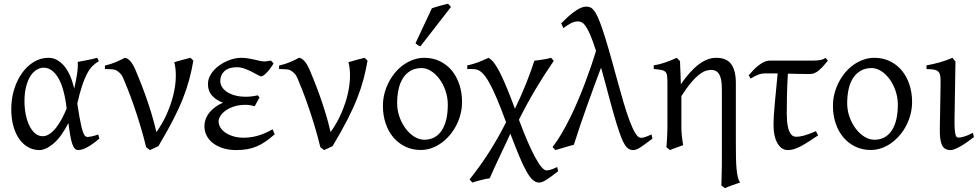

<svg xmlns="http://www.w3.org/2000/svg" viewBox="-20 -772 5140 1007"><path d="M204.1 -57.6Q223.1 -57.6 241.2 -70.3Q259.3 -83 275.4 -103.8Q291.5 -124.5 305.2 -150.6Q318.8 -176.8 329.6 -203.1Q316.4 -313.5 284.4 -365.2Q252.4 -417 209 -417Q190.4 -417 172.4 -406.2Q154.3 -395.5 140.1 -373.8Q126 -352.1 117.2 -318.8Q108.4 -285.6 108.4 -240.7Q108.4 -206.1 114.7 -173.1Q121.1 -140.1 133.3 -114.5Q145.5 -88.9 163.3 -73.2Q181.2 -57.6 204.1 -57.6ZM498.5 -451.2Q480 -440.4 464.8 -425.3Q449.7 -410.2 436.3 -384.8Q422.9 -359.4 410.4 -321.8Q397.9 -284.2 385.3 -228.5Q391.6 -187.5 396.7 -158.7Q401.9 -129.9 406.5 -110.6Q411.1 -91.3 415.3 -79.8Q419.4 -68.4 423.3 -62.7Q427.2 -57.1 431.2 -55.4Q435.1 -53.7 439 -53.7Q446.8 -53.7 462.2 -56.9Q477.5 -60.1 495.1 -66.9Q496.1 -62.5 497.6 -57.6Q499 -52.7 501 -44.9Q467.3 -16.1 439 -0.5Q410.6 15.1 390.1 15.1Q379.9 15.1 372.6 7.8Q365.2 0.5 359.4 -16.1Q353.5 -32.7 348.6 -60.1Q343.8 -87.4 338.9 -127Q301.8 -54.2 261 -19.5Q220.2 15.1 186 15.1Q156.7 15.1 130.1 1.2Q103.5 -12.7 83.3 -39.8Q63 -66.9 51 -107.4Q39.1 -147.9 39.1 -201.2Q39.1 -253.9 54 -302.5Q68.8 -351.1 95 -387.9Q121.1 -424.8 156.7 -446.8Q192.4 -468.8 234.4 -468.8Q278.8 -468.8 314.7 -428.2Q350.6 -387.7 369.1 -307.1L370.1 -311.5Q378.4 -347.2 384 -383.1Q389.6 -418.9 387.7 -447.3Q398.4 -449.2 411.1 -451.7Q423.8 -454.1 437.5 -456.8Q451.2 -459.5 464.4 -462.4Q477.5 -465.3 489.3 -468.8Q493.2 -463.4 494.6 -459Q496.1 -454.6 498.5 -451.2Z M994.1 -453.6Q985.4 -403.8 972.9 -356.4Q960.4 -309.1 939.9 -256.8Q919.4 -204.6 888.2 -143.8Q856.9 -83 811 -5.9Q803.2 -1.5 789.3 4.6Q775.4 10.7 766.1 15.1L746.6 0Q731.9 -60.5 714.8 -116.5Q697.8 -172.4 681.4 -219.5Q665 -266.6 650.4 -303.2Q635.7 -339.8 626 -362.8Q618.7 -379.9 607.4 -390.1Q596.2 -400.4 587.4 -404.3Q582 -406.7 572.3 -408Q562.5 -409.2 553.2 -409.4Q543.9 -409.7 537.1 -409.7H530.3V-428.2Q561 -435.1 586.9 -446Q612.8 -457 634.3 -468.8Q645.5 -468.8 660.2 -454.8Q674.8 -440.9 690.4 -405.8Q698.2 -386.7 711.9 -353.3Q725.6 -319.8 741.2 -276.6Q756.8 -233.4 772.5 -182.9Q788.1 -132.3 800.3 -79.1Q834 -126.5 856.2 -177.5Q878.4 -228.5 889.9 -277.3Q901.4 -326.2 902.1 -369.6Q902.8 -413.1 894 -445.8Q916.5 -452.6 937.7 -458.3Q959 -463.9 978.5 -468.8Q982.4 -466.3 987.1 -461.2Q991.7 -456.1 994.1 -453.6Z M1414.6 -439Q1405.3 -422.9 1395.3 -410.2Q1385.3 -397.5 1376.5 -388.7Q1367.7 -379.9 1360.8 -375.5Q1354 -371.1 1350.6 -371.1Q1345.2 -371.1 1332 -378.7Q1318.8 -386.2 1301.3 -395.3Q1283.7 -404.3 1262.9 -411.9Q1242.2 -419.4 1222.7 -419.4Q1179.7 -419.4 1157.5 -399.2Q1135.3 -378.9 1135.3 -347.2Q1135.3 -332 1143.6 -317.4Q1151.9 -302.7 1168.7 -291Q1185.5 -279.3 1210.9 -272Q1236.3 -264.6 1270.5 -264.6Q1283.7 -264.6 1300.3 -266.6Q1316.9 -268.6 1331.5 -272L1341.3 -261.7L1315.9 -214.8Q1301.8 -218.8 1291 -220.5Q1280.3 -222.2 1268.6 -222.2Q1233.4 -222.2 1206.8 -213.4Q1180.2 -204.6 1162.4 -191.4Q1144.5 -178.2 1135.5 -163.1Q1126.5 -147.9 1126.5 -135.3Q1126.5 -118.2 1136.2 -102.8Q1146 -87.4 1163.3 -75.7Q1180.7 -64 1204.3 -56.9Q1228 -49.8 1255.9 -49.8Q1272.9 -49.8 1290.3 -51.8Q1307.6 -53.7 1326.2 -58.6Q1344.7 -63.5 1365.5 -72Q1386.2 -80.6 1409.7 -93.8L1420.9 -67.9Q1396 -45.9 1373.5 -30.3Q1351.1 -14.6 1327.1 -4.4Q1303.2 5.9 1276.9 10.5Q1250.5 15.1 1218.3 15.1Q1181.2 15.1 1150.6 5.6Q1120.1 -3.9 1098.1 -20.5Q1076.2 -37.1 1064.2 -59.8Q1052.2 -82.5 1052.2 -109.4Q1052.2 -130.4 1059.6 -149.2Q1066.9 -168 1080.1 -183.8Q1093.3 -199.7 1111.1 -212.2Q1128.9 -224.6 1149.4 -233.4Q1112.8 -247.1 1091.8 -270.8Q1070.8 -294.4 1070.8 -330.6Q1070.8 -351.6 1079.1 -369.6Q1087.4 -387.7 1101.1 -403.1Q1114.7 -418.5 1132.6 -430.7Q1150.4 -442.9 1169.7 -451.4Q1189 -460 1207.8 -464.4Q1226.6 -468.8 1242.7 -468.8Q1264.2 -468.8 1281.7 -465.8Q1299.3 -462.9 1314.7 -459.2Q1330.1 -455.6 1343.5 -452.6Q1356.9 -449.7 1370.6 -449.7Q1372.1 -449.7 1376 -450.4Q1379.9 -451.2 1384.5 -451.9Q1389.2 -452.6 1393.3 -453.4Q1397.5 -454.1 1398.9 -454.1Q1404.3 -451.7 1407.5 -447.8Q1410.6 -443.8 1414.6 -439Z M1907.7 -453.6Q1898.9 -403.8 1886.5 -356.4Q1874 -309.1 1853.5 -256.8Q1833 -204.6 1801.8 -143.8Q1770.5 -83 1724.6 -5.9Q1716.8 -1.5 1702.9 4.6Q1689 10.7 1679.7 15.1L1660.2 0Q1645.5 -60.5 1628.4 -116.5Q1611.3 -172.4 1595 -219.5Q1578.6 -266.6 1564 -303.2Q1549.3 -339.8 1539.6 -362.8Q1532.2 -379.9 1521 -390.1Q1509.8 -400.4 1501 -404.3Q1495.6 -406.7 1485.8 -408Q1476.1 -409.2 1466.8 -409.4Q1457.5 -409.7 1450.7 -409.7H1443.8V-428.2Q1474.6 -435.1 1500.5 -446Q1526.4 -457 1547.9 -468.8Q1559.1 -468.8 1573.7 -454.8Q1588.4 -440.9 1604 -405.8Q1611.8 -386.7 1625.5 -353.3Q1639.2 -319.8 1654.8 -276.6Q1670.4 -233.4 1686 -182.9Q1701.7 -132.3 1713.9 -79.1Q1747.6 -126.5 1769.8 -177.5Q1792 -228.5 1803.5 -277.3Q1814.9 -326.2 1815.7 -369.6Q1816.4 -413.1 1807.6 -445.8Q1830.1 -452.6 1851.3 -458.3Q1872.6 -463.9 1892.1 -468.8Q1896 -466.3 1900.6 -461.2Q1905.3 -456.1 1907.7 -453.6Z M2328.6 -222.2Q2328.6 -260.7 2316.7 -295.7Q2304.7 -330.6 2285.2 -357.2Q2265.6 -383.8 2241 -399.4Q2216.3 -415 2191.4 -415Q2157.7 -415 2133.5 -400.9Q2109.4 -386.7 2093.5 -362.1Q2077.6 -337.4 2070.3 -303.7Q2063 -270 2063 -231Q2063 -192.4 2075.7 -157.5Q2088.4 -122.6 2108.6 -96.2Q2128.9 -69.8 2154.3 -54.4Q2179.7 -39.1 2205.1 -39.1Q2235.8 -39.1 2259 -52Q2282.2 -64.9 2297.6 -88.9Q2313 -112.8 2320.8 -146.5Q2328.6 -180.2 2328.6 -222.2ZM2403.3 -236.8Q2403.3 -204.6 2395.3 -173.1Q2387.2 -141.6 2372.8 -113.8Q2358.4 -85.9 2338.1 -62.3Q2317.9 -38.6 2293.9 -21.5Q2270 -4.4 2242.7 5.1Q2215.3 14.6 2186.5 14.6Q2142.6 14.6 2106 -2.9Q2069.3 -20.5 2043.2 -51.3Q2017.1 -82 2002.7 -124.5Q1988.3 -167 1988.3 -216.8Q1988.3 -249 1996.1 -280.3Q2003.9 -311.5 2018.3 -339.6Q2032.7 -367.7 2052.5 -391.4Q2072.3 -415 2096.4 -432.1Q2120.6 -449.2 2148.2 -459Q2175.8 -468.8 2205.6 -468.8Q2250 -468.8 2286.6 -451.2Q2323.2 -433.6 2349.1 -402.6Q2375 -371.6 2389.2 -329.1Q2403.3 -286.6 2403.3 -236.8ZM2185.1 -529.3Q2181.2 -530.3 2178.2 -531.5Q2175.3 -532.7 2172.4 -534.7Q2169.4 -536.6 2166.5 -539.1Q2163.6 -541.5 2159.2 -545.4L2245.1 -728.5Q2252.9 -731.4 2263.7 -734.6Q2274.4 -737.8 2286.1 -741.2Q2297.9 -744.6 2309.3 -747.3Q2320.8 -750 2330.1 -752.4L2345.2 -735.4Z M2907.2 126Q2884.3 144 2868.4 155.5Q2852.5 167 2841.3 173.6Q2830.1 180.2 2822 182.9Q2814 185.5 2807.1 185.5Q2789.6 185.5 2773.7 171.1Q2757.8 156.7 2740.5 125.7Q2723.1 94.7 2702.9 46.1Q2682.6 -2.4 2656.7 -70.8Q2645.5 -46.4 2631.6 -16.8Q2617.7 12.7 2603 43.7Q2588.4 74.7 2574.2 105.5Q2560.1 136.2 2548.3 163.1Q2538.6 164.1 2526.6 166.7Q2514.6 169.4 2502.2 172.6Q2489.7 175.8 2477.8 179.2Q2465.8 182.6 2457 185.5L2442.9 168.9Q2501 96.2 2548.6 20.8Q2596.2 -54.7 2634.3 -130.9Q2606.4 -207 2584.5 -258.3Q2562.5 -309.6 2544.4 -341.3Q2526.4 -373 2511 -387.9Q2495.6 -402.8 2481 -407.2Q2475.1 -408.7 2466.6 -409.4Q2458 -410.2 2449.7 -410.2Q2441.9 -410.2 2430.7 -409.7V-429.2Q2448.2 -432.6 2461.9 -436.8Q2475.6 -440.9 2488.3 -445.6Q2501 -450.2 2513.7 -456.1Q2526.4 -461.9 2542.5 -468.8Q2548.3 -464.8 2554.9 -459.7Q2561.5 -454.6 2569.6 -444.3Q2577.6 -434.1 2588.1 -416.5Q2598.6 -398.9 2612.1 -370.6Q2625.5 -342.3 2642.3 -301Q2659.2 -259.8 2680.7 -201.7Q2711.9 -265.6 2738 -330.6Q2764.2 -395.5 2782.7 -453.6Q2792 -454.6 2803.5 -456.3Q2814.9 -458 2826.9 -459.7Q2838.9 -461.4 2850.3 -463.9Q2861.8 -466.3 2870.6 -468.8L2884.3 -452.6Q2832.5 -377.4 2787.6 -301.8Q2742.7 -226.1 2701.7 -144Q2725.6 -79.6 2747.1 -30Q2768.6 19.5 2786.9 53.2Q2805.2 86.9 2820.1 104.2Q2835 121.6 2846.2 121.6Q2850.1 121.6 2854.7 121.1Q2859.4 120.6 2866 118.7Q2872.6 116.7 2881.3 113.3Q2890.1 109.9 2902.3 104Z M3401.9 -44.9Q3365.2 -17.1 3341.6 -1Q3317.9 15.1 3301.3 15.1Q3288.6 15.1 3277.8 9Q3267.1 2.9 3257.1 -12.7Q3247.1 -28.3 3236.8 -55.2Q3226.6 -82 3213.6 -124Q3200.7 -166 3184.6 -224.9Q3168.5 -283.7 3147.5 -362.8Q3143.6 -377 3139.9 -390.6Q3136.2 -404.3 3132.3 -417Q3113.8 -368.2 3096.2 -320.3Q3078.6 -272.5 3061 -223.1Q3043.5 -173.8 3025.6 -121.8Q3007.8 -69.8 2989.7 -12.7Q2980 -10.3 2967 -6.6Q2954.1 -2.9 2940.4 1.2Q2926.8 5.4 2914.1 9Q2901.4 12.7 2892.6 15.1L2877.9 -1Q2901.9 -31.2 2924.8 -70.3Q2947.8 -109.4 2969.5 -153.3Q2991.2 -197.3 3011.2 -244.4Q3031.2 -291.5 3048.6 -337.4Q3065.9 -383.3 3080.6 -426.3Q3095.2 -469.2 3106 -505.4Q3089.8 -555.7 3076.9 -586.2Q3064 -616.7 3053 -633.1Q3042 -649.4 3032 -654.5Q3022 -659.7 3011.7 -659.7Q2994.6 -659.7 2976.8 -651.4Q2959 -643.1 2935.1 -624.5L2923.3 -649.4Q2947.8 -674.3 2967.5 -691.2Q2987.3 -708 3003.2 -718.3Q3019 -728.5 3031.5 -732.9Q3043.9 -737.3 3054.2 -737.3Q3065.4 -737.3 3075.2 -733.6Q3085 -730 3095 -717.5Q3105 -705.1 3115.7 -681.4Q3126.5 -657.7 3140.1 -617.4Q3153.8 -577.1 3171.1 -517.8Q3188.5 -458.5 3210.9 -375Q3230.5 -302.7 3248 -242.7Q3265.6 -182.6 3281.7 -139.6Q3297.9 -96.7 3312.5 -73Q3327.1 -49.3 3340.8 -49.3Q3346.7 -49.3 3351.6 -50Q3356.4 -50.8 3362.5 -52.7Q3368.7 -54.7 3376.7 -58.1Q3384.8 -61.5 3397 -66.9Z M3736.3 -468.8Q3791.5 -468.8 3815.4 -435.1Q3839.4 -401.4 3839.4 -336.9V-23.9Q3839.4 21 3840.1 55.7Q3840.8 90.3 3843.3 116Q3845.7 141.6 3850.1 158.7Q3854.5 175.8 3862.3 185.1Q3841.3 191.9 3820.3 199.5Q3799.3 207 3782.2 214.8L3763.2 200.7Q3763.7 190.9 3764.2 173.1Q3764.6 155.3 3765.1 134.8Q3765.6 114.3 3765.9 94Q3766.1 73.7 3766.1 59.6V-293Q3766.1 -316.9 3764.4 -337.4Q3762.7 -357.9 3756.6 -373Q3750.5 -388.2 3739.3 -396.7Q3728 -405.3 3709 -405.3Q3694.8 -405.3 3679 -399.7Q3663.1 -394 3644.3 -378.9Q3625.5 -363.8 3603 -336.9Q3580.6 -310.1 3553.7 -268.1V-115.2Q3553.7 -98.1 3554.2 -84.5Q3554.7 -70.8 3556.2 -58.6Q3557.6 -46.4 3559.3 -34.7Q3561 -22.9 3563 -10.7Q3546.4 -4.4 3529.1 1.5Q3511.7 7.3 3494.1 15.1L3475.1 0Q3476.1 -9.8 3477.1 -23.7Q3478 -37.6 3478.8 -52.5Q3479.5 -67.4 3480 -81.8Q3480.5 -96.2 3480.5 -107.4V-332.5Q3480.5 -357.9 3479 -372.3Q3477.5 -386.7 3470.7 -394.3Q3463.9 -401.9 3449.5 -404.8Q3435.1 -407.7 3408.7 -410.2V-429.7Q3426.3 -432.1 3441.2 -436Q3456.1 -439.9 3470.2 -444.8Q3484.4 -449.7 3498.8 -455.6Q3513.2 -461.4 3529.3 -468.8L3546.4 -451.7Q3546.4 -450.7 3546.9 -439Q3547.4 -427.2 3548.1 -408.9Q3548.8 -390.6 3549.6 -373Q3550.3 -355.5 3550.8 -330.1Q3598.6 -399.4 3644.5 -434.1Q3690.4 -468.8 3736.3 -468.8Z M4271 -62Q4243.2 -43.5 4220.9 -29.1Q4198.7 -14.6 4179.9 -4.9Q4161.1 4.9 4144.8 10Q4128.4 15.1 4112.8 15.1Q4092.3 15.1 4078.1 3.7Q4064 -7.8 4054.7 -25.9Q4045.4 -43.9 4041.3 -66.7Q4037.1 -89.4 4037.1 -111.3Q4037.1 -167.5 4044.4 -237.5Q4051.8 -307.6 4058.6 -386.7Q4046.4 -386.7 4035.6 -387Q4024.9 -387.2 4016.1 -387.2H3996.1Q3976.1 -387.2 3958.7 -381.1Q3941.4 -375 3917 -359.9L3906.7 -377Q3918.5 -391.1 3931.6 -404.8Q3944.8 -418.5 3959 -429.4Q3973.1 -440.4 3988.3 -447.3Q4003.4 -454.1 4019 -454.1H4237.8Q4262.2 -454.1 4280 -456.8Q4297.9 -459.5 4309.1 -468.8L4322.3 -454.1Q4297.4 -422.4 4275.1 -403.1Q4252.9 -383.8 4227.5 -383.8Q4206.5 -383.8 4175.5 -384.3Q4144.5 -384.8 4112.3 -385.7Q4108.4 -321.3 4107.4 -269Q4106.4 -216.8 4106.4 -175.3Q4106.4 -159.7 4107.9 -138.7Q4109.4 -117.7 4114.3 -99.1Q4119.1 -80.6 4128.9 -67.6Q4138.7 -54.7 4155.8 -54.7Q4165 -54.7 4175 -56.2Q4185.1 -57.6 4197.3 -61Q4209.5 -64.5 4224.6 -70.1Q4239.7 -75.7 4259.3 -84Z M4689 -222.2Q4689 -260.7 4677 -295.7Q4665 -330.6 4645.5 -357.2Q4626 -383.8 4601.3 -399.4Q4576.7 -415 4551.8 -415Q4518.1 -415 4493.9 -400.9Q4469.7 -386.7 4453.9 -362.1Q4438 -337.4 4430.7 -303.7Q4423.3 -270 4423.3 -231Q4423.3 -192.4 4436 -157.5Q4448.7 -122.6 4469 -96.2Q4489.3 -69.8 4514.6 -54.4Q4540 -39.1 4565.4 -39.1Q4596.2 -39.1 4619.4 -52Q4642.6 -64.9 4658 -88.9Q4673.3 -112.8 4681.2 -146.5Q4689 -180.2 4689 -222.2ZM4763.7 -236.8Q4763.7 -204.6 4755.6 -173.1Q4747.6 -141.6 4733.2 -113.8Q4718.8 -85.9 4698.5 -62.3Q4678.2 -38.6 4654.3 -21.5Q4630.4 -4.4 4603 5.1Q4575.7 14.6 4546.9 14.6Q4502.9 14.6 4466.3 -2.9Q4429.7 -20.5 4403.6 -51.3Q4377.4 -82 4363 -124.5Q4348.6 -167 4348.6 -216.8Q4348.6 -249 4356.4 -280.3Q4364.3 -311.5 4378.7 -339.6Q4393.1 -367.7 4412.8 -391.4Q4432.6 -415 4456.8 -432.1Q4481 -449.2 4508.5 -459Q4536.1 -468.8 4565.9 -468.8Q4610.4 -468.8 4647 -451.2Q4683.6 -433.6 4709.5 -402.6Q4735.4 -371.6 4749.5 -329.1Q4763.7 -286.6 4763.7 -236.8Z M5087.9 -53.2Q5043 -18.1 5012.2 -1.5Q4981.4 15.1 4965.3 15.1Q4948.2 15.1 4937.3 8.3Q4926.3 1.5 4919.9 -12.5Q4913.6 -26.4 4911.1 -48.1Q4908.7 -69.8 4909.2 -99.1L4913.1 -326.7Q4913.6 -352.1 4912.1 -368.2Q4910.6 -384.3 4903.6 -393.6Q4896.5 -402.8 4881.3 -406.2Q4866.2 -409.7 4839.4 -409.7V-429.2Q4871.1 -434.6 4907.2 -444.6Q4943.4 -454.6 4975.6 -468.8L4991.2 -449.2L4986.3 -147.9Q4985.8 -114.3 4987.3 -94.7Q4988.8 -75.2 4991.7 -65.2Q4994.6 -55.2 4998.8 -52.7Q5002.9 -50.3 5008.3 -50.3Q5015.6 -50.3 5033.9 -54.9Q5052.2 -59.6 5083 -75.2Z"/></svg>

Font: Akkhara
Style: Regular
Weight: 400
Designer: J. Victor Gaultney
Version: Version 1.00 June 13, 2006, initial release